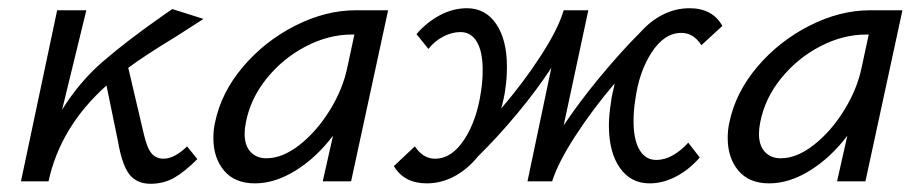

<svg xmlns="http://www.w3.org/2000/svg" viewBox="-20 -441 2241 467"><path d="M435 -85 460 -54Q429 -23 403.5 -8.5Q378 6 346 6Q313 6 295 -16.5Q277 -39 267 -97L239 -233Q127 -133 98 0H31L119 -416H190L131 -174Q173 -242 231 -292Q289 -342 376 -403L399 -419L475 -395L408 -352Q329 -304 292 -276L330 -114Q338 -80 349 -67.5Q360 -55 378 -55Q392 -55 407 -63.5Q422 -72 435 -85Z M924 -416 834 0H765L790 -111Q750 -58 699.5 -26.5Q649 5 600 5Q551 5 525 -26Q499 -57 499 -105Q499 -126 503 -143Q518 -216 571 -278.5Q624 -341 698 -378.5Q772 -416 845 -416ZM825 -278 842 -357H836Q779 -357 723.5 -328Q668 -299 628.5 -250Q589 -201 578 -143Q575 -128 575 -116Q575 -87 589.5 -71.5Q604 -56 628 -56Q667 -56 708.5 -88.5Q750 -121 782 -172.5Q814 -224 825 -278Z M1525 -197Q1521 -173 1521 -146Q1521 -101 1535.5 -76.5Q1550 -52 1576 -52Q1597 -52 1617 -63.5Q1637 -75 1654 -94L1682 -58Q1657 -29 1625 -12Q1593 5 1560 5Q1514 5 1487.5 -33Q1461 -71 1461 -136Q1461 -159 1466 -192Q1467 -203 1470.5 -217Q1474 -231 1475 -238Q1422 -176 1379.5 -110.5Q1337 -45 1323 0H1263L1321 -276Q1285 -221 1237 -163.5Q1189 -106 1143 -61Q1117 -29 1085 -12Q1053 5 1018 5Q963 5 938 -37L989 -85Q1009 -55 1038 -55Q1079 -55 1109.5 -102Q1140 -149 1150 -219Q1154 -244 1154 -271Q1154 -315 1140 -339Q1126 -363 1100 -363Q1079 -363 1058 -352Q1037 -341 1022 -322L993 -358Q1018 -387 1050 -404Q1082 -421 1116 -421Q1161 -421 1187 -382.5Q1213 -344 1213 -279Q1213 -249 1209 -224Q1207 -206 1199 -177Q1253 -240 1295.5 -305.5Q1338 -371 1351 -416H1411L1351 -136Q1389 -193 1439.5 -254Q1490 -315 1537 -362Q1563 -391 1593.5 -406Q1624 -421 1657 -421Q1713 -421 1737 -378L1686 -331Q1667 -361 1637 -361Q1596 -361 1565 -313.5Q1534 -266 1525 -197Z M2175 -416 2085 0H2016L2041 -111Q2001 -58 1950.5 -26.5Q1900 5 1851 5Q1802 5 1776 -26Q1750 -57 1750 -105Q1750 -126 1754 -143Q1769 -216 1822 -278.5Q1875 -341 1949 -378.5Q2023 -416 2096 -416ZM2076 -278 2093 -357H2087Q2030 -357 1974.5 -328Q1919 -299 1879.5 -250Q1840 -201 1829 -143Q1826 -128 1826 -116Q1826 -87 1840.5 -71.5Q1855 -56 1879 -56Q1918 -56 1959.5 -88.5Q2001 -121 2033 -172.5Q2065 -224 2076 -278Z"/></svg>

Font: Ysabeau Medium
Style: Italic
Weight: 500
Italic angle: -12°
Designer: Christian Thalmann (Catharsis Fonts)
Version: Version 0.003